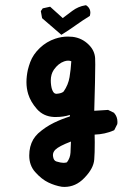

<svg xmlns="http://www.w3.org/2000/svg" viewBox="-20 -589 540 744"><path d="M93.3 13.7Q93.3 -22 108.9 -48.8Q116.7 -61.5 127.4 -71.8Q155.8 -97.2 189 -113.3Q219.2 -127.9 250.5 -137.7L251 -143.6Q225.6 -135.7 198.7 -135.7Q193.8 -135.7 189 -135.7Q148.4 -137.7 123 -166.5Q98.6 -194.3 89.4 -224.1Q82.5 -246.6 82.5 -270.5Q82.5 -293 87.9 -318.4Q91.8 -334 97.2 -348.6Q108.4 -378.4 134.3 -403.1Q160.2 -427.7 193.8 -439Q218.8 -447.3 243.2 -447.3Q252.4 -447.3 261.2 -446.3Q297.9 -441.9 324.2 -415.5Q346.7 -393.1 348.6 -363.8Q349.1 -356.4 349.1 -339.4Q349.1 -290 345.2 -159.7L398.9 -163.1L421.9 -151.9L422.9 -150.4Q435.1 -136.7 435.1 -116.2Q435.1 -113.3 434.6 -108.4L422.9 -85L420.4 -83.5Q386.7 -68.8 346.7 -67.4Q347.2 -51.8 347.2 -37.6Q347.2 5.4 345.2 28.8Q342.8 64 306.2 101.1Q273.4 135.3 229.5 135.3Q223.6 135.3 219.7 134.8Q192.9 130.4 167.5 118.2Q141.6 106 116.2 77.6Q93.3 51.8 93.3 13.7ZM185.1 12.2Q185.1 14.2 185.5 16.6Q187.5 33.2 198.2 36.6Q215.8 42 226.1 42Q232.4 42 239.3 40Q252 23.4 253.2 2.4Q254.4 -18.6 254.9 -40.5Q208.5 -22.9 194.3 -8.8Q185.1 0.5 185.1 12.2ZM256.3 -351.6Q251 -354 243.9 -354Q236.8 -354 228.5 -351.1Q206.1 -343.3 189 -319.3Q176.8 -301.8 176.8 -276.9Q176.8 -268.1 178.2 -257.6Q179.7 -247.1 182.6 -240Q185.5 -232.9 189.2 -229.2Q192.9 -225.6 198.2 -225.6Q198.7 -225.6 199.7 -225.6Q219.2 -227.1 226.6 -234.4Q244.6 -260.3 249.5 -290Q254.4 -319.8 256.3 -351.6ZM330.1 -540Q330.1 -535.6 328.1 -527.3Q300.3 -510.3 274.4 -491.7Q248.5 -473.1 217.8 -454.1L143.1 -518.6L138.2 -545.9L145.5 -556.6L174.3 -563L223.1 -519Q242.2 -532.7 260.3 -546.9Q283.2 -564 310.5 -568.4L313.5 -568.8Q318.4 -564.9 320.3 -563.5Q330.1 -553.7 330.1 -540Z"/></svg>

Font: Bakudai
Style: Bold
Weight: 700
Version: Version 1.48